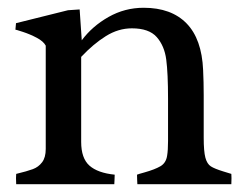

<svg xmlns="http://www.w3.org/2000/svg" viewBox="-20 -472 626 492"><path d="M273.9 -24.4Q273.9 -17.1 273.4 -9.8Q272.9 -2.4 272.9 0H21.5L21 -15.6Q21 -23.4 21.5 -26.4Q49.8 -33.2 64.2 -38.6Q78.6 -43.9 87.9 -56.2Q97.2 -68.4 97.2 -90.3V-355Q91.3 -366.2 74.2 -375.2Q57.1 -384.3 38.3 -390.4Q19.5 -396.5 19.5 -396L21 -412.6L154.3 -445.8L184.1 -447.8L189.5 -368.7Q216.3 -404.8 258.1 -428.5Q299.8 -452.1 348.1 -452.1Q418.9 -452.1 458 -412.1Q497.1 -372.1 500.5 -292.5Q502 -261.2 502 -228.5V-119.6Q502 -84 506.3 -67.9Q510.7 -51.8 520.3 -45.7Q529.8 -39.6 552.2 -32.7L572.8 -26.4Q573.2 -23.4 573.2 -15.6L572.8 0H332Q332 -2.9 331.5 -10Q331.1 -17.1 331.1 -24.4Q334.5 -25.9 350.6 -30.3Q376.5 -37.6 390.9 -45.9Q405.3 -54.2 408.2 -72.8Q410.6 -86.9 410.6 -110.4V-219.2Q410.6 -284.2 406 -319.3Q401.4 -354.5 381.6 -377Q361.8 -399.4 317.9 -399.4Q283.2 -399.4 251.2 -379.4Q219.2 -359.4 188 -326.2V-108.4Q188 -66.4 209.2 -47.6Q230.5 -28.8 273.9 -24.4Z"/></svg>

Font: Radley
Style: Regular
Weight: 400
Designer: Vernon Adams
Foundry: Vernon Adams
Version: Version 1.003; ttfautohint (v1.6)